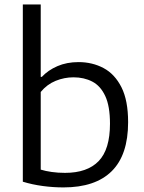

<svg xmlns="http://www.w3.org/2000/svg" viewBox="-20 -828 644 858"><path d="M263.5 9.5Q217.5 9.5 171 3.2Q124.5 -3 82 -16V-808H162V-484.5H167Q195 -514.5 236.8 -532.5Q278.5 -550.5 331 -550.5Q392.5 -550.5 442.8 -523.8Q493 -497 522.8 -438Q552.5 -379 552.5 -282Q552.5 -135.5 479.2 -63Q406 9.5 263.5 9.5ZM270.5 -55.5Q370 -55.5 420.8 -108Q471.5 -160.5 471.5 -275Q471.5 -354 450.2 -399.2Q429 -444.5 392.2 -463.5Q355.5 -482.5 308.5 -482.5Q267.5 -482.5 228.8 -466.8Q190 -451 162 -417V-70Q183 -63.5 211 -59.5Q239 -55.5 270.5 -55.5Z"/></svg>

Font: Encode Sans Semi Expanded
Style: Regular
Weight: 400
Width: 6
Designer: Multiple Designers
Foundry: Impallari Type
Version: Version 3.000; ttfautohint (v1.8.3) -l 8 -r 50 -G 200 -x 14 